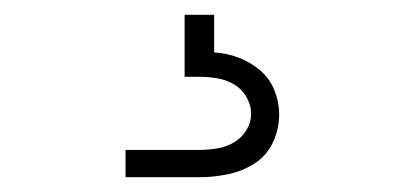

<svg xmlns="http://www.w3.org/2000/svg" viewBox="-20 -20 540 260"><path d="M150 220V183H250Q262 183 274 181Q286 179 296.5 173Q307 167 313.5 156.5Q320 146 320 134Q320 122 313.5 111Q307 100 296.5 94Q286 88 274 86Q262 84 250 84H230V0H270V51Q287 52 303 58Q319 64 332 75Q345 86 351.5 102Q358 118 358 135Q358 155 349.5 173Q341 191 324.5 201.5Q308 212 288.5 216Q269 220 250 220Z"/></svg>

Font: Iosevka Curly Slab Extralight
Style: Regular
Weight: 200
Monospace: yes
Designer: Belleve Invis
Foundry: Belleve Invis
Version: Version 22.1.2; ttfautohint (v1.8.4)